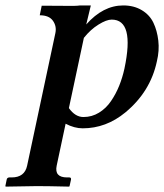

<svg xmlns="http://www.w3.org/2000/svg" viewBox="-36 -465 610 714"><path d="M275.9 -324.2 220.2 -63Q243.7 -29.8 274.4 -29.8Q305.7 -29.8 332 -45.9Q358.4 -62 376.7 -88.9Q395 -115.7 407.2 -146Q419.4 -176.3 426.8 -210Q465.3 -392.1 379.4 -392.1Q359.9 -392.1 330.1 -373.5Q300.3 -355 275.9 -324.2ZM64.9 150.9 169.9 -341.8Q175.3 -367.2 160.9 -387.7Q146.5 -408.2 111.8 -408.2L119.1 -443.8Q144 -443.8 181.6 -443.4Q219.2 -442.9 236.6 -443.1Q253.9 -443.4 261.7 -444.8H301.8L284.7 -374Q347.2 -444.8 422.4 -444.8Q461.9 -444.8 491.2 -427.2Q520.5 -409.7 534.4 -380.6Q548.3 -351.6 552.7 -314.2Q557.1 -276.9 547.4 -236.8Q523.4 -124 430.2 -46.9Q358.4 12.2 271.5 12.2Q240.7 12.2 208 -4.9L174.8 150.9Q165.5 194.8 213.4 194.8H221.7Q229.5 194.8 228 203.1L222.7 227.1L221.2 229Q140.6 227.1 101.6 227.1L-14.6 229L-16.1 227.1L-11.2 203.1Q-9.8 195.3 -1.5 194.8H7.3Q55.7 194.8 64.9 150.9Z"/></svg>

Font: Linux Libertine Slanted
Style: Semibold Slanted
Weight: 600
Designer: Philipp H. Poll
Foundry: Philipp H. Poll
Version: Version 5.1.1